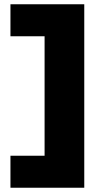

<svg xmlns="http://www.w3.org/2000/svg" viewBox="-20 -770 477 900"><path d="M29 110V-40H189V-600H29V-750H375V110Z"/></svg>

Font: Geist Black
Style: Regular
Weight: 400
Designer: Basement.studio, Andrés Briganti, Mateo Zaragoza
Foundry: Basement.studio, Vercel, Andrés Briganti, Guido Ferreyra, Mateo Zaragoza
Version: Version 1.401